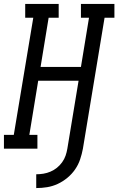

<svg xmlns="http://www.w3.org/2000/svg" viewBox="-46 -755 601 975"><path d="M138 200V130Q156 130 174.5 127Q193 124 210.5 116.5Q228 109 243 97Q258 85 269.5 69Q281 53 287 35.5Q293 18 296 0L353 -345H148L103 -70H144V0H-26V-70H24L123 -665H82V-735H252V-665H201L160 -415H365L406 -665H365V-735H535V-665H485L375 0Q370 27 361 54Q352 81 335.5 105Q319 129 296 148Q273 167 247 179Q221 191 193.5 195.5Q166 200 138 200Z"/></svg>

Font: Iosevka Curly Slab Oblique
Style: Regular
Weight: 400
Italic angle: -9°
Monospace: yes
Designer: Belleve Invis
Foundry: Belleve Invis
Version: Version 11.1.0; ttfautohint (v1.8.3)